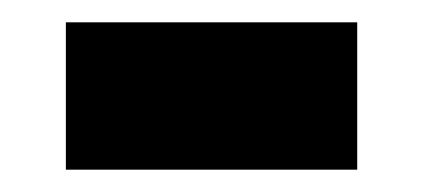

<svg xmlns="http://www.w3.org/2000/svg" viewBox="-20 -402 378 172"><path d="M39 -250H300V-382H39Z"/></svg>

Font: Noto Sans Sinhala UI Condensed ExtraBold
Style: Regular
Weight: 800
Width: 3
Designer: Jelle Bosma - Monotype Design Team
Foundry: Monotype Imaging Inc.
Version: Version 2.006